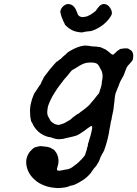

<svg xmlns="http://www.w3.org/2000/svg" viewBox="-20 -700 694 971"><path d="M402 -469Q410 -470 411 -470Q412 -469 417 -469Q431 -469 441 -466Q447 -465 453 -465Q459 -465 464 -464.5Q469 -464 471.5 -464Q474 -464 476 -463Q484 -461 484 -462Q484 -463 490 -460.5Q496 -458 503.5 -454.5Q511 -451 515 -449Q528 -440 537 -432Q547 -422 553 -424Q555 -424 558 -428Q568 -438 574 -443Q577 -445 581.5 -448Q586 -451 589 -452.5Q592 -454 592 -453Q592 -452 599 -454Q602 -455 603 -455Q604 -455 607 -455Q613 -456 626 -455Q631 -454 641 -446Q643 -445 643 -445L644 -444L646 -442V-441H647H648V-440L650 -436Q654 -428 654 -419Q654 -403 649 -393Q647 -390 636 -378Q625 -367 621 -359Q615 -346 610 -331Q604 -314 601 -311Q600 -310 597.5 -304.5Q595 -299 592 -295Q587 -286 583 -275Q578 -260 574 -252Q572 -248 570 -242Q563 -227 562 -216Q561 -210 560 -203Q559 -196 559 -189Q557 -178 556 -167Q555 -163 555 -158Q555 -153 554 -147Q548 -119 546 -109Q544 -92 541 -86Q540 -83 539.5 -77.5Q539 -72 537.5 -65Q536 -58 534.5 -50Q533 -42 532.5 -39Q532 -36 531 -28Q525 4 515 36Q506 64 503 68Q501 71 498 76.5Q495 82 492.5 86.5Q490 91 488 96Q486 101 484.5 105.5Q483 110 482 112Q481 116 470 133Q467 139 463 143Q455 151 448 162Q444 168 442 170Q439 174 439.5 174.5Q440 175 431 184Q419 197 410 203Q406 206 403.5 208Q401 210 396.5 212.5Q392 215 389 217Q378 225 357 234Q348 237 344 238Q336 238 327 243Q323 245 318 246Q304 249 292 250Q271 252 268 251Q266 251 258 250Q239 249 218 243Q175 230 149 203Q130 184 121 162Q117 151 114 138Q107 97 132 66Q137 60 145 53Q153 46 155 46Q156 46 160.5 44Q165 42 166 42.5Q167 43 169 42Q174 40 186 39Q192 39 196.5 40Q201 41 205 41Q217 42 225 44Q232 46 237 48Q240 50 240 50Q240 50 244.5 53Q249 56 250 56Q253 56 259 65Q265 72 269 81Q282 110 271 143Q267 154 268 159Q270 164 283 163Q293 162 304 159Q311 157 311.5 157.5Q312 158 314.5 157.5Q317 157 318.5 156.5Q320 156 322 156Q324 156 326.5 155Q329 154 331 153Q342 150 362 133Q367 130 367 130Q367 130 371.5 125.5Q376 121 377 121Q378 121 386 112L388 110L393 105Q395 103 398 99.5Q401 96 403 93.5Q405 91 406 90Q410 86 413 75Q413 74 414 71Q415 68 415.5 67Q416 66 417.5 61Q419 56 419.5 53Q420 50 421 47Q422 44 422 43Q422 42 424 38Q426 32 424 31Q424 31 427 22Q441 -20 446 -51Q447 -59 445 -61.5Q443 -64 437.5 -61Q432 -58 420 -49Q409 -39 386 -25Q376 -18 365 -14Q345 -8 330 -5Q323 -4 316 -2Q298 4 280 4Q268 4 260 2Q257 1 254 0Q247 -1 239 -5Q235 -6 234 -6Q228 -6 213 -11Q200 -16 187 -24Q171 -35 162 -47Q158 -53 155 -56Q151 -60 143 -78Q141 -82 141 -82Q137 -81 133 -111Q132 -119 132 -133Q131 -159 138 -184Q141 -197 147.5 -213.5Q154 -230 155.5 -231Q157 -232 161 -238Q162 -241 163.5 -242.5Q165 -244 166.5 -246.5Q168 -249 169 -250.5Q170 -252 172 -255.5Q174 -259 174.5 -259Q175 -259 177 -263Q179 -267 180 -267Q183 -270 186 -276Q187 -278 187.5 -279.5Q188 -281 188 -281.5Q188 -282 189.5 -284Q191 -286 191 -287Q191 -288 192 -290Q195 -294 195 -295Q195 -295 197.5 -299.5Q200 -304 200 -305.5Q200 -307 203 -311Q216 -329 232 -349Q238 -356 246.5 -366Q255 -376 261.5 -383Q268 -390 268 -389Q269 -387 274 -393Q277 -395 277.5 -395Q278 -395 280.5 -397.5Q283 -400 283.5 -400Q284 -400 288 -403L297 -412L305 -419Q312 -424 312 -424.5Q312 -425 315 -428Q321 -432 320 -433Q320 -434 337 -444Q371 -464 402 -469ZM455 -383Q451 -384 440.5 -384Q430 -384 423 -383Q404 -381 381 -367Q372 -362 367.5 -358.5Q363 -355 357 -352Q346 -347 341 -342Q339 -340 336.5 -336.5Q334 -333 330.5 -329Q327 -325 325.5 -322.5Q324 -320 320 -316Q314 -309 304 -298Q294 -285 289 -278Q285 -273 282 -269Q271 -255 256 -231Q242 -209 235 -193Q228 -178 224 -166Q221 -157 220 -145Q217 -129 222 -114Q224 -109 229 -101Q232 -96 232 -96Q233 -92 239 -85Q248 -77 259 -72Q272 -67 281 -69Q292 -72 300 -75Q313 -81 314 -82Q314 -82 319 -85Q324 -88 324 -88Q324 -88 328 -90Q336 -95 340 -98L342 -100L340 -99L346 -104Q359 -113 370 -122Q374 -126 374 -124L373 -123Q375 -123 383 -130Q388 -135 388.5 -134.5Q389 -134 393 -137.5Q397 -141 397.5 -141Q398 -141 400.5 -143Q403 -145 405 -146.5Q407 -148 408.5 -149.5Q410 -151 411 -151Q412 -151 426 -164Q429 -167 430.5 -168Q432 -169 434.5 -172.5Q437 -176 442 -181.5Q447 -187 451 -192Q455 -197 457 -199Q464 -207 467 -212Q470 -216 472 -218Q474 -220 475.5 -222.5Q477 -225 478 -225Q481 -228 482 -233Q482 -234 483 -235Q485 -241 491 -261Q492 -264 492.5 -265.5Q493 -267 493 -269.5Q493 -272 494 -274Q495 -276 495 -278.5Q495 -281 494.5 -281.5Q494 -282 495 -285.5Q496 -289 497 -296Q502 -321 494 -341Q490 -350 485 -357Q483 -360 484 -360Q484 -362 480 -367Q477 -370 477 -371Q477 -373 470 -378Q465 -381 455 -383ZM319 -679Q324 -680 330 -679Q341 -678 351 -669Q362 -658 366 -646Q367 -642 370 -636.5Q373 -631 373 -629Q373 -626 378 -621Q383 -616 392 -614Q395 -613 402 -614Q413 -615 422 -618Q439 -625 454 -637Q458 -640 460.5 -642Q463 -644 465 -646Q466 -648 467.5 -650Q469 -652 470 -653.5Q471 -655 471 -655Q471 -655 474 -658.5Q477 -662 476.5 -662Q476 -662 480 -666Q485 -671 484 -671L492 -676Q499 -680 506 -680L519 -677Q519 -677 523 -674.5Q527 -672 530 -669Q539 -659 543 -649Q545 -644 546 -634Q547 -625 529 -602Q517 -587 502 -575Q474 -554 447 -545Q439 -542 431 -542Q418 -541 413 -540Q410 -539 406.5 -538.5Q403 -538 400 -537Q395 -535 382 -537Q372 -538 358 -542Q342 -547 326 -559Q308 -573 307 -579Q307 -580 305 -584Q302 -588 298 -599Q297 -602 296 -603.5Q295 -605 293 -610.5Q291 -616 290 -619.5Q289 -623 288 -626Q287 -634 286 -635Q285 -636 285 -642Q287 -656 299 -668Q309 -677 319 -679Z"/></svg>

Font: TT2020 Style E
Style: Italic
Weight: 400
Italic angle: -15°
Version: Version 0.2.000